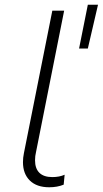

<svg xmlns="http://www.w3.org/2000/svg" viewBox="-20 -787 434 811"><path d="M77 -102Q77 -121 81 -140L201 -742H251L132 -144Q128 -128 128 -110Q128 -75 146.5 -57Q165 -39 201 -39Q231 -39 253 -49L249 -7Q222 4 188 4Q135 4 106 -24.5Q77 -53 77 -102ZM351 -767H394L351 -582H314Z"/></svg>

Font: Montserrat Alternates Light
Style: Italic
Weight: 300
Italic angle: -11.3°
Designer: Julieta Ulanovsky
Foundry: Julieta Ulanovsky
Version: Version 7.200